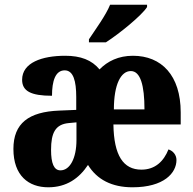

<svg xmlns="http://www.w3.org/2000/svg" viewBox="-20 -786 821 816"><path d="M358 -619V-606H430C489 -644 583 -721 605 -756V-766H448C430 -721 385 -660 358 -619ZM185 10C263 10 316 -28 354 -85C392 -23 455 10 543 10C677 10 730 -51 730 -106C730 -128 715 -145 696 -151C676 -101 640 -65 581 -65C504 -65 464 -125 462 -257H748V-308C748 -466 666 -549 545 -549C484 -549 437 -526 403 -491C370 -531 323 -549 257 -549C159 -549 74 -520 74 -447C74 -399 111 -379 201 -379C201 -441 215 -487 255 -487C292 -487 304 -441 304 -374V-319L232 -316C102 -311 37 -262 37 -153C37 -39 102 10 185 10ZM594 -321H464C464 -428 494 -484 536 -484C577 -484 594 -423 594 -321ZM237 -62C209 -62 197 -92 197 -149C197 -221 215 -258 273 -263L305 -266V-191C305 -113 277 -62 237 -62Z"/></svg>

Font: Noto Serif Condensed ExtraBold
Style: Regular
Weight: 800
Width: 3
Designer: Monotype Design Team
Foundry: Monotype Imaging Inc.
Version: Version 2.013